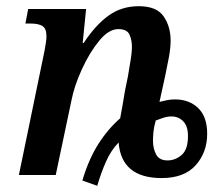

<svg xmlns="http://www.w3.org/2000/svg" viewBox="-20 -565 710 620"><path d="M294 35Q306 -6 322 -42.5Q338 -79 363 -105Q372 10 502 10Q575 10 612 -31.5Q649 -73 649 -133Q649 -188 620 -216Q591 -244 545 -244Q532 -244 519 -241.5Q506 -239 495 -236L513 -318Q519 -346 525 -378Q531 -410 531 -434Q531 -479 508.5 -512Q486 -545 428 -545Q373 -545 331 -515Q289 -485 250 -426H247L258 -536H71L62 -489H79Q104 -489 117 -481Q130 -473 130 -448Q130 -438 128 -426Q126 -414 124 -402L41 0H160L211 -242Q220 -288 244.5 -341.5Q269 -395 300 -433Q331 -471 362 -471Q390 -471 398 -453.5Q406 -436 406 -414Q406 -394 400.5 -363Q395 -332 393 -318L384 -274Q379 -245 375.5 -224Q372 -203 368 -183Q328 -148 297 -99Q266 -50 246 18ZM521 -47Q494 -47 484 -66.5Q474 -86 474 -110Q474 -123 475.5 -139Q477 -155 483 -176Q494 -180 507 -184.5Q520 -189 534 -189Q556 -189 571.5 -173.5Q587 -158 587 -126Q587 -82 566.5 -64.5Q546 -47 521 -47Z"/></svg>

Font: Noto Serif SemiCondensed Semi
Style: Italic
Weight: 600
Width: 4
Italic angle: -12°
Designer: Monotype Design Team
Foundry: Monotype Imaging Inc.
Version: Version 1.901